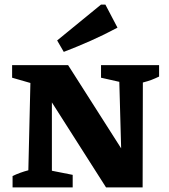

<svg xmlns="http://www.w3.org/2000/svg" viewBox="-20 -820 739 840"><path d="M422 -535H676V-485Q657 -476 642.5 -470.5Q628 -465 605 -459L604 0H444L207 -372V-73L298 -55V0H35V-50Q69 -66 104 -75L113 -457L33 -480V-535H278L510 -171L502 -462L422 -480ZM259 -593 230 -643 422 -800H441L494 -699Q436 -668 377.5 -642Q319 -616 259 -593Z"/></svg>

Font: Piazzolla SC
Style: Bold
Weight: 700
Designer: Juan Pablo del Peral
Foundry: Huerta Tipografica
Version: Version 1.330